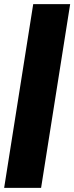

<svg xmlns="http://www.w3.org/2000/svg" viewBox="-26 -725 358 925"><path d="M-6 180 134 -705H312L172 180Z"/></svg>

Font: Winston ExtraBold
Style: Italic
Weight: 800
Italic angle: -9°
Designer: Original fonts by Vernon Adams / Changes by Cristiano Sobral
Foundry: Original fonts by Vernon Adams / Changes by Cristiano Sobral
Version: Version 2.503;July 17, 2020;FontCreator 13.0.0.2655 64-bit